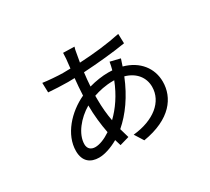

<svg xmlns="http://www.w3.org/2000/svg" viewBox="-137 -893 1275 1168"><g transform="rotate(-30 500.0 -309.0)"><path d="M598 -363C564 -276 517 -209 465 -159C456 -206 451 -258 451 -315V-339C489 -352 536 -363 588 -363ZM700 -458 630 -475C628 -463 622 -433 618 -421L590 -422C548 -422 500 -415 454 -402C456 -434 459 -467 463 -497C565 -503 678 -514 762 -528L760 -595C671 -576 571 -565 471 -560L482 -622C484 -636 487 -651 491 -661L412 -663C412 -653 411 -636 410 -622L403 -558L350 -557C318 -557 240 -563 211 -568L213 -500C247 -497 314 -494 350 -494L396 -495C392 -458 389 -418 387 -377C277 -326 181 -221 181 -106C181 -32 225 -1 284 -1C324 -1 374 -18 421 -45L434 -2L500 -21L481 -87C553 -149 616 -237 663 -353C738 -332 778 -278 778 -214C778 -109 683 -32 535 -17L574 45C774 12 850 -97 850 -208C850 -302 791 -381 684 -410ZM385 -309V-307C385 -241 393 -171 405 -110C365 -83 326 -68 296 -68C267 -68 246 -84 246 -116C246 -188 310 -265 385 -309Z"/></g></svg>

Font: ChiuKong Gothic CL
Style: Regular
Weight: 400
Designer: Ryoko NISHIZUKA 西塚涼子 (kana, bopomofo & ideographs); Paul D. Hunt (Latin, Greek & Cyrillic); Sandoll Communications 산돌커뮤니
Foundry: Adobe
Version: Version 1.300